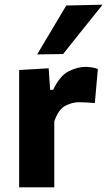

<svg xmlns="http://www.w3.org/2000/svg" viewBox="-20 -797 456 817"><path d="M61.5 0V-499L187 -506.5L193.5 -414.5H206Q235 -475.5 272.8 -494Q310.5 -512.5 344 -512.5Q355 -512.5 369.2 -510.5Q383.5 -508.5 396.5 -503.5L383.5 -358.5Q364 -360 348.5 -361Q333 -362 315.5 -362Q287.5 -362 258.2 -347Q229 -332 211 -280.5V0ZM138 -565.5Q169 -617.5 200 -669.5Q231 -721.5 262 -773.5L416.5 -777Q373 -723 331 -670.5Q289 -618 248.5 -567Z"/></svg>

Font: Commissioner
Style: Bold
Weight: 700
Designer: Kostas Bartsokas
Foundry: Kostas Bartsokas
Version: Version 1.000; ttfautohint (v1.8.3)